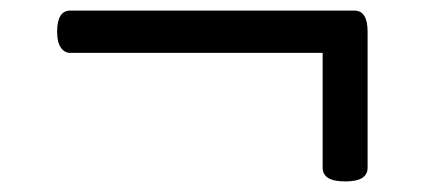

<svg xmlns="http://www.w3.org/2000/svg" viewBox="-20 -498 803 363"><path d="M633 -155Q611 -155 600.5 -161.5Q590 -168 590 -181V-398H113Q102 -398 95 -408Q88 -418 88 -438Q88 -478 113 -478H650Q675 -478 675 -438V-181Q675 -168 664.5 -161.5Q654 -155 633 -155Z"/></svg>

Font: Playwrite AR
Style: Regular
Weight: 400
Designer: Veronika Burian, José Scaglione
Foundry: TypeTogether
Version: Version 1.002